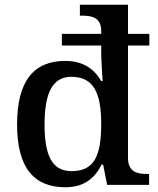

<svg xmlns="http://www.w3.org/2000/svg" viewBox="-20 -780 666 810"><path d="M256 10C334 10 379 -27 409 -86H415L432 0H609V-46H602C558 -46 520 -55 520 -114V-588H610V-637H520V-760H317V-714H325C369 -714 407 -706 407 -648V-637H241V-588H407V-557C407 -530 413 -438 413 -438H407C378 -488 332 -523 255 -523C124 -523 52 -440 52 -255C52 -71 124 10 256 10ZM282 -58C200 -58 168 -123 168 -255C168 -385 200 -456 281 -456C377 -456 407 -385 407 -256C407 -122 377 -58 282 -58Z"/></svg>

Font: Noto Serif Oriya Medium
Style: Regular
Weight: 500
Designer: David Williams
Foundry: Google LLC, David Williams
Version: Version 1.051